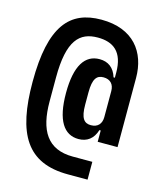

<svg xmlns="http://www.w3.org/2000/svg" viewBox="-121 -798 842 999"><g transform="rotate(15 300.0 -298.5)"><path d="M446 17H340.9C203.1 17 149.9 -73.9 149.9 -229V-358C149.9 -558.9 209.2 -615.1 307.2 -615.1C389.9 -615.1 446 -576 446 -463.1V-436.1H438.9C424 -485.1 391 -508.9 345.2 -508.9C267 -508.9 220.9 -442.1 220.9 -294C220.9 -146 267 -78.8 345.2 -78.8C391 -78.8 424 -103 438.9 -152H446V-90.9H552.9V-463.1C552.9 -601.9 474.1 -709.9 301.1 -709.9C132.1 -709.9 38 -608 38 -305C38 -24.1 119 112.9 340.9 112.9H446ZM333.1 -261V-327.1C333.1 -400.9 353 -422.9 388.8 -422.9C426.1 -422.9 446 -399.9 446 -364V-224.1C446 -187.9 426.1 -165.1 388.8 -165.1C353 -165.1 333.1 -187.1 333.1 -261Z"/></g></svg>

Font: Margiela Mono Bold
Style: Regular
Weight: 700
Designer: Mike Abbink, Paul van der Laan, Pieter van Rosmalen
Foundry: Bold Monday
Version: Version 2.003 2021